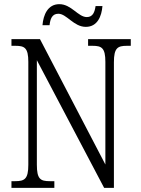

<svg xmlns="http://www.w3.org/2000/svg" viewBox="-20 -902 675 922"><path d="M392 -773C448 -773 468 -824 472 -873H439C435 -846 427 -820 397 -820C355 -820 323 -882 265 -882C209 -882 188 -830 184 -781H218C221 -809 229 -836 260 -836C300 -836 334 -773 392 -773ZM35 0H241V-32H219C174 -32 157 -42 157 -111V-613L480 0H527V-603C527 -672 545 -682 589 -682H608V-714H403V-682H425C468 -682 486 -672 486 -605V-112L172 -714H35V-682H55C98 -682 116 -672 116 -605V-111C116 -42 98 -32 53 -32H35Z"/></svg>

Font: Noto Serif Hebrew Condensed Light
Style: Regular
Weight: 300
Width: 3
Designer: Monotype Design Team
Foundry: Monotype Imaging Inc.
Version: Version 2.004